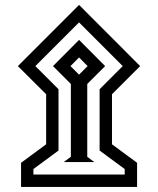

<svg xmlns="http://www.w3.org/2000/svg" viewBox="-20 -669 630 766"><path d="M51.3 -405.3 295.4 -649.4 539.1 -405.3 426.8 -293V-93.3L526.9 -19.5V76.7H64V-19.5L164.1 -93.3V-293ZM121.1 -405.3 213.4 -313V-68.4L113.3 5.4V27.3H477.5V5.4L377.4 -68.4V-313L469.7 -405.3L295.4 -579.6ZM234.4 -22.5 262.7 -43.5V-334L191.4 -405.3L295.4 -509.8L399.4 -405.3L328.1 -334V-43.5L356 -22.5ZM261.2 -405.3 295.4 -371.1 329.6 -405.3 295.4 -439.9Z"/></svg>

Font: Vazirmatn UI
Style: Bold
Weight: 700
Designer: Saber Rastikerdar
Foundry: Saber Rastikerdar
Version: Version 33.003